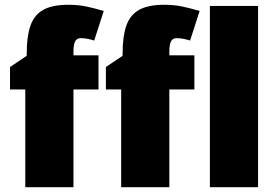

<svg xmlns="http://www.w3.org/2000/svg" viewBox="-20 -785 1158 805"><path d="M393 -410H288V0H86V-410H22V-504L92 -551V-560Q92 -632 107.5 -677Q123 -722 161 -743.5Q199 -765 266 -765Q306 -765 338.5 -758.5Q371 -752 415 -739L375 -615Q363 -619 348.5 -622Q334 -625 318 -625Q302 -625 295 -611.5Q288 -598 288 -568V-553H393ZM795 -410H690V0H488V-410H424V-504L494 -551V-560Q494 -632 509.5 -677Q525 -722 563 -743.5Q601 -765 668 -765Q708 -765 740.5 -758.5Q773 -752 817 -739L777 -615Q765 -619 750.5 -622Q736 -625 720 -625Q704 -625 697 -611.5Q690 -598 690 -568V-553H795ZM1062 0H860V-760H1062Z"/></svg>

Font: Noto Sans Display Black
Style: Regular
Weight: 900
Designer: Monotype Design Team
Foundry: Monotype Imaging Inc.
Version: Version 2.003